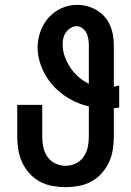

<svg xmlns="http://www.w3.org/2000/svg" viewBox="-20 -763 540 791"><path d="M250 8Q223 8 195.5 3Q168 -2 144 -15Q120 -28 101.5 -48.5Q83 -69 71.5 -93.5Q60 -118 55.5 -145.5Q51 -173 51 -200V-331H154V-200Q154 -178 158.5 -156.5Q163 -135 175.5 -117Q188 -99 208 -89.5Q228 -80 250 -80Q272 -80 292 -89.5Q312 -99 324.5 -117Q337 -135 341.5 -156.5Q346 -178 346 -200V-325Q318 -331 291.5 -343Q265 -355 241.5 -372Q218 -389 198.5 -410.5Q179 -432 165 -457.5Q151 -483 143 -511Q135 -539 135 -568Q135 -601 146.5 -633Q158 -665 180 -690Q202 -715 233 -729Q264 -743 297 -743Q319 -743 339.5 -737.5Q360 -732 378.5 -721Q397 -710 411 -694Q425 -678 433.5 -658.5Q442 -639 445.5 -617.5Q449 -596 449 -575V-406Q454 -407 459.5 -408Q465 -409 471 -411V-320Q465 -319 459.5 -318Q454 -317 449 -317V-200Q449 -173 444.5 -145.5Q440 -118 428.5 -93.5Q417 -69 398.5 -48.5Q380 -28 356 -15Q332 -2 304.5 3Q277 8 250 8ZM346 -418V-575Q346 -588 344 -601.5Q342 -615 336.5 -626.5Q331 -638 320 -646.5Q309 -655 296 -655Q282 -655 270.5 -647.5Q259 -640 251.5 -629.5Q244 -619 241 -606Q238 -593 238 -580Q238 -554 247 -529.5Q256 -505 270 -484Q284 -463 303.5 -446Q323 -429 346 -418Z"/></svg>

Font: Zed Mono
Style: Bold
Weight: 700
Monospace: yes
Designer: Belleve Invis
Foundry: Belleve Invis
Version: Version 1.0.0; ttfautohint (v1.8.4)